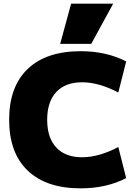

<svg xmlns="http://www.w3.org/2000/svg" viewBox="-20 -1020 746 1050"><path d="M30 -365Q30 -546 131.5 -643Q233 -740 421 -740Q562 -740 670 -684L627 -514Q521 -570 429 -570Q337 -570 287.5 -516.5Q238 -463 238 -365Q238 -267 287.5 -213.5Q337 -160 429 -160Q521 -160 627 -216L670 -46Q562 10 421 10Q233 10 131.5 -87Q30 -184 30 -365ZM309 -780 369 -1000H599L479 -780Z"/></svg>

Font: Enso Black
Style: Regular
Weight: 900
Designer: Coji Morishita
Foundry: UNDERFOREST DESIGN
Version: Version 1.000